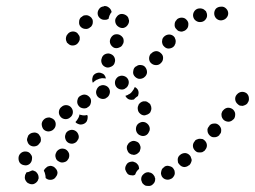

<svg xmlns="http://www.w3.org/2000/svg" viewBox="-20 -589 838 631"><path d="M483 16Q477 23 467 22H466Q462 22 458 21Q454 19 451 16Q447 13 446 8Q444 4 444 0Q444 -10 451 -16Q458 -23 467 -23H468Q472 -22 476 -21Q480 -19 483 -16Q485 -14 486 -12Q487 -11 488 -9Q489 -7 489 -5Q490 -4 490 -3Q490 -1 490 0Q490 10 483 16ZM91 -28Q88 -29 86 -29Q80 -26 74 -24Q71 -23 68 -23Q67 -22 66 -21Q65 -20 65 -18Q62 -15 62 -10Q61 -6 62 -1Q63 3 66 7Q68 10 72 13Q73 13 73 13Q81 18 90 16Q99 13 104 5Q106 1 107 -3Q107 -8 106 -12Q105 -16 102 -20Q100 -23 96 -26Q96 -26 95 -26Q93 -27 91 -28ZM130 -4Q130 -4 130 -4Q130 -4 130 -4Q133 -1 138 1Q142 2 146 2Q151 2 155 0Q159 -2 162 -5V-6Q169 -13 169 -22Q168 -31 161 -37Q158 -41 154 -42Q150 -44 145 -44Q141 -43 137 -42Q133 -40 130 -36H129Q127 -34 126 -32Q125 -30 124 -28Q127 -23 128 -18Q130 -11 130 -4ZM550 -8Q553 -12 554 -16Q555 -20 554 -25Q554 -29 551 -33Q547 -41 537 -43Q528 -46 520 -41V-40Q516 -38 513 -34Q511 -31 510 -26Q509 -22 509 -18Q510 -13 512 -9Q517 -1 526 1Q535 3 543 -2H544Q548 -5 550 -8ZM412 -13Q407 -13 403 -15Q399 -17 397 -21Q394 -25 393 -29L392 -30Q390 -39 395 -47Q399 -55 408 -57Q412 -58 417 -58Q421 -57 425 -55Q429 -53 432 -49Q435 -46 436 -42V-41Q437 -39 437 -37Q437 -36 437 -34Q436 -33 435 -32Q428 -26 425 -17Q424 -16 424 -15Q423 -14 422 -14Q421 -13 420 -13Q416 -12 412 -13ZM607 -53Q609 -57 610 -62Q610 -66 608 -70Q607 -75 604 -78Q598 -85 589 -86Q579 -86 572 -80Q568 -77 566 -73Q564 -69 564 -64Q564 -60 565 -55Q567 -51 570 -48Q576 -41 585 -40Q594 -40 601 -46H602Q605 -49 607 -53ZM81 -82Q76 -90 66 -91Q57 -92 50 -87Q42 -81 41 -72V-71Q40 -62 45 -54Q51 -47 60 -46Q69 -44 77 -50Q84 -56 85 -65V-66Q87 -75 81 -82ZM163 -71Q165 -62 174 -58Q182 -53 191 -56Q200 -58 204 -66L205 -67Q209 -75 207 -84Q204 -93 196 -98Q188 -102 179 -100Q170 -97 165 -89V-88Q160 -80 163 -71ZM399 -94Q395 -102 398 -111L399 -112Q402 -120 411 -124Q419 -128 428 -124Q437 -121 440 -112Q444 -104 440 -95V-94Q439 -90 435 -87Q432 -84 428 -82Q426 -81 425 -81Q423 -80 421 -80Q420 -80 419 -80Q417 -81 414 -81Q414 -81 413 -81Q412 -81 411 -82Q402 -85 399 -94ZM660 -111Q660 -120 653 -127Q650 -130 646 -132Q641 -133 637 -133Q632 -133 628 -131Q624 -130 621 -127V-126Q614 -119 614 -110Q614 -101 621 -94Q624 -91 628 -89Q632 -88 637 -88Q641 -88 645 -89Q649 -91 653 -94V-95Q660 -102 660 -111ZM114 -125Q115 -130 114 -134Q114 -139 111 -142Q109 -146 106 -149Q98 -155 89 -153Q80 -152 74 -145L73 -144Q71 -140 70 -136Q68 -132 69 -127Q70 -123 72 -119Q74 -115 78 -112Q85 -107 94 -108Q104 -109 109 -117L110 -118Q113 -121 114 -125ZM195 -132Q198 -123 206 -119Q215 -115 223 -118Q232 -121 236 -130L237 -131Q241 -139 237 -148Q234 -156 226 -160Q218 -164 209 -161Q200 -158 196 -150V-149Q192 -141 195 -132ZM706 -153Q707 -157 707 -162Q707 -166 705 -170Q703 -174 700 -177Q693 -184 684 -183Q674 -183 668 -176V-175Q665 -172 663 -168Q661 -164 662 -159Q662 -155 664 -151Q666 -147 669 -144Q676 -137 685 -138Q694 -138 701 -145V-146Q704 -149 706 -153ZM429 -155Q433 -147 441 -144Q450 -140 459 -144Q467 -148 470 -157L471 -158Q474 -167 470 -175Q466 -183 457 -187Q448 -190 440 -186Q431 -182 428 -173Q425 -164 429 -155ZM163 -178Q164 -188 158 -195Q155 -198 151 -200Q147 -202 143 -203Q138 -203 134 -202Q130 -201 126 -198L125 -197Q118 -191 117 -182Q117 -173 122 -165Q128 -158 138 -157Q147 -157 154 -162L155 -163Q162 -169 163 -178ZM243 -212Q242 -212 241 -213Q241 -212 241 -211Q239 -202 233 -194Q231 -191 228 -188Q229 -186 232 -184Q234 -183 236 -182Q244 -178 253 -181Q262 -184 266 -192V-193Q268 -197 268 -202Q269 -206 267 -210Q267 -211 267 -211Q267 -211 267 -211Q264 -211 261 -210Q252 -209 243 -212ZM752 -205Q753 -209 753 -214Q753 -218 751 -222Q749 -226 746 -229Q739 -235 729 -235Q720 -234 714 -227L713 -226Q710 -223 709 -219Q707 -215 708 -210Q708 -206 710 -202Q712 -198 715 -195Q722 -189 732 -189Q741 -190 747 -197H748Q751 -201 752 -205ZM219 -216Q221 -225 216 -233Q211 -241 202 -243Q193 -245 185 -240L184 -239Q176 -234 174 -225Q172 -216 177 -208Q182 -200 191 -198Q200 -196 208 -201L209 -202Q217 -207 219 -216ZM433 -229Q432 -234 433 -238Q434 -242 436 -246Q439 -250 442 -252Q446 -255 451 -256Q455 -256 459 -256Q464 -255 467 -252Q471 -250 474 -246Q476 -242 477 -238V-237Q478 -233 477 -228Q476 -224 474 -220Q471 -216 467 -214Q464 -212 459 -211Q458 -210 456 -210Q455 -210 454 -210Q453 -210 452 -210Q445 -211 440 -216Q434 -221 433 -229ZM278 -249Q281 -258 277 -266Q272 -274 264 -277Q255 -280 246 -275Q237 -271 235 -262Q232 -253 236 -245Q241 -236 249 -234Q258 -231 267 -235V-236Q276 -240 278 -249ZM798 -266Q798 -275 791 -282Q783 -288 774 -287Q765 -286 759 -279L758 -278Q752 -271 753 -262Q754 -253 761 -247Q764 -244 768 -242Q773 -241 777 -241Q782 -242 786 -244Q790 -246 793 -249V-250Q799 -257 798 -266ZM406 -262H405Q401 -263 397 -267Q394 -270 392 -274Q396 -275 400 -277L401 -278Q409 -281 414 -288Q420 -295 423 -303Q431 -299 434 -292Q437 -284 434 -276Q434 -275 434 -275Q434 -274 433 -273Q432 -272 431 -272Q424 -267 420 -262Q416 -261 413 -261Q409 -261 406 -262ZM340 -280Q343 -289 339 -297Q335 -305 326 -308Q317 -311 309 -307H308Q300 -302 297 -293Q294 -285 298 -276Q302 -268 311 -265Q320 -262 328 -266L329 -267Q337 -271 340 -280ZM402 -311Q405 -320 401 -328Q397 -336 388 -339Q379 -342 371 -338H370Q362 -333 359 -325Q356 -316 360 -307Q364 -299 373 -296Q382 -293 390 -297L391 -298Q399 -302 402 -311ZM285 -337V-338Q289 -346 298 -349Q307 -352 315 -348Q321 -346 324 -341Q327 -337 328 -331Q322 -332 315 -332Q306 -331 299 -327H298Q291 -323 285 -317Q283 -322 283 -327Q283 -332 285 -337ZM463 -349Q464 -358 459 -366Q454 -374 445 -375Q435 -377 428 -371H427Q419 -366 418 -356Q416 -347 421 -340Q427 -332 436 -330Q445 -329 453 -334L454 -335Q461 -340 463 -349ZM314 -382Q317 -373 326 -369Q334 -365 343 -369Q352 -372 356 -380V-381Q360 -389 357 -398Q354 -407 345 -411Q337 -415 328 -412Q319 -409 315 -400V-399Q311 -391 314 -382ZM516 -399Q516 -408 509 -414Q502 -421 493 -421Q483 -420 477 -413H476Q470 -406 470 -397Q470 -387 477 -381Q484 -375 493 -375Q503 -375 509 -382L510 -383Q516 -389 516 -399ZM557 -449Q558 -453 557 -458Q556 -462 554 -466Q551 -470 548 -472Q540 -477 531 -475Q522 -473 516 -465Q513 -461 513 -456Q512 -452 513 -448Q514 -443 516 -440Q519 -436 523 -433Q530 -428 539 -430Q549 -432 554 -440V-441Q557 -445 557 -449ZM343 -444Q347 -436 355 -432Q364 -429 372 -433Q381 -436 384 -445L385 -446Q388 -454 385 -463Q381 -471 372 -475Q364 -478 355 -475Q347 -471 343 -462Q339 -453 343 -444ZM242 -459Q242 -463 242 -467Q241 -472 238 -475Q236 -479 232 -482Q224 -487 215 -485Q206 -483 201 -475L200 -474Q198 -471 197 -466Q196 -462 197 -457Q198 -453 200 -449Q203 -446 207 -443Q214 -438 224 -440Q233 -442 238 -450Q241 -454 242 -459ZM599 -508Q600 -517 593 -524Q587 -531 577 -531Q568 -531 561 -525V-524Q554 -518 554 -509Q553 -499 560 -493Q563 -489 567 -487Q571 -486 575 -485Q580 -485 584 -487Q588 -488 591 -491L592 -492Q599 -498 599 -508ZM283 -507Q285 -511 285 -516Q285 -518 285 -520Q285 -522 284 -525Q283 -527 282 -528Q281 -529 281 -530Q280 -531 279 -532Q276 -535 272 -537Q268 -539 264 -539Q259 -539 255 -538Q251 -536 248 -533H247Q240 -527 240 -517Q239 -508 245 -501Q252 -494 261 -494Q270 -493 277 -500H278Q281 -503 283 -507ZM368 -502Q376 -496 385 -497Q394 -499 399 -506Q405 -514 404 -523Q403 -524 403 -525Q402 -534 394 -539Q386 -544 377 -543Q368 -541 363 -533Q357 -526 359 -516Q359 -516 359 -516Q361 -507 368 -502ZM657 -527Q662 -534 660 -544Q659 -548 657 -552Q654 -555 650 -558Q647 -560 642 -561Q638 -562 633 -561H632Q623 -559 618 -551Q613 -543 615 -534Q617 -525 625 -520Q633 -515 642 -517H643Q652 -519 657 -527ZM723 -529Q730 -536 730 -545Q730 -554 723 -561Q716 -568 707 -567H706Q697 -567 690 -561Q684 -554 684 -545Q684 -536 690 -529Q697 -522 706 -522H707Q717 -523 723 -529ZM327 -524H326Q317 -523 310 -528Q302 -534 301 -543Q300 -552 306 -560Q311 -567 321 -568L322 -569Q331 -570 338 -564Q345 -559 347 -549Q345 -548 344 -546Q339 -538 337 -529Q337 -528 337 -527Q335 -526 332 -525Q330 -524 327 -524Z"/></svg>

Font: FRB American Cursive Dotted Extrabold
Style: Bold Italic
Weight: 800
Italic angle: -25°
Version: Version 2.0;Modular Font Editor K font №1